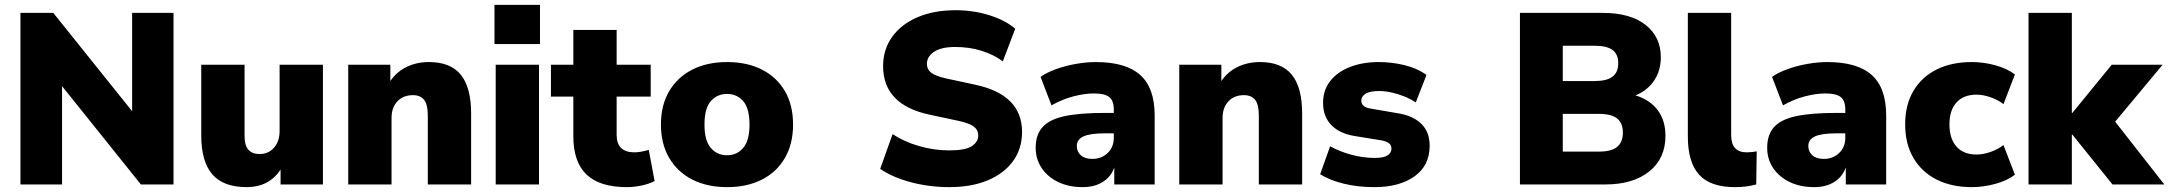

<svg xmlns="http://www.w3.org/2000/svg" viewBox="-20 -758 8914 789"><path d="M64 0V-705H199L523 -301V-705H693V0H559L235 -404V0Z M994 11Q898 11 852.5 -41.5Q807 -94 807 -202V-492H985V-197Q985 -125 1047 -125Q1083 -125 1106 -151Q1129 -177 1129 -220V-492H1307V0H1133V-61Q1085 11 994 11Z M1411 0V-492H1584V-425Q1610 -463 1651 -483Q1692 -503 1743 -503Q1831 -503 1873.5 -451Q1916 -399 1916 -291V0H1738V-284Q1738 -329 1722.5 -348Q1707 -367 1677 -367Q1637 -367 1613 -341.5Q1589 -316 1589 -273V0Z M2012 -577V-738H2199V-577ZM2017 0V-492H2195V0Z M2556 11Q2444 11 2390 -41Q2336 -93 2336 -198V-361H2244V-492H2336V-635H2514V-492H2654V-361H2514V-204Q2514 -132 2587 -132Q2599 -132 2613.5 -134.5Q2628 -137 2646 -142L2670 -14Q2647 -2 2616 4.5Q2585 11 2556 11Z M2968 11Q2886 11 2825 -20Q2764 -51 2730 -109Q2696 -167 2696 -246Q2696 -326 2730 -383.5Q2764 -441 2825 -472Q2886 -503 2968 -503Q3050 -503 3111 -472Q3172 -441 3205.5 -383.5Q3239 -326 3239 -246Q3239 -167 3205.5 -109Q3172 -51 3111 -20Q3050 11 2968 11ZM2968 -120Q3008 -120 3034 -150Q3060 -180 3060 -246Q3060 -313 3034 -342.5Q3008 -372 2968 -372Q2927 -372 2901 -342.5Q2875 -313 2875 -246Q2875 -180 2901 -150Q2927 -120 2968 -120Z M3881 11Q3798 11 3722 -9.5Q3646 -30 3597 -64L3648 -207Q3694 -176 3756 -158Q3818 -140 3881 -140Q3947 -140 3973.5 -157.5Q4000 -175 4000 -201Q4000 -224 3981.5 -238Q3963 -252 3916 -262L3799 -287Q3609 -328 3609 -486Q3609 -555 3646.5 -607Q3684 -659 3751 -687.5Q3818 -716 3907 -716Q3980 -716 4045.5 -695.5Q4111 -675 4152 -640L4101 -506Q4063 -534 4013 -549.5Q3963 -565 3905 -565Q3849 -565 3819 -545.5Q3789 -526 3789 -495Q3789 -473 3807 -459Q3825 -445 3871 -435L3987 -410Q4180 -369 4180 -216Q4180 -147 4143 -96Q4106 -45 4039 -17Q3972 11 3881 11Z M4429 11Q4372 11 4328.5 -10Q4285 -31 4260.5 -67.5Q4236 -104 4236 -151Q4236 -204 4264 -235.5Q4292 -267 4354 -280.5Q4416 -294 4519 -294H4557V-308Q4557 -344 4538.5 -359Q4520 -374 4475 -374Q4437 -374 4391 -362Q4345 -350 4301 -325L4256 -442Q4281 -460 4320 -474Q4359 -488 4402 -495.5Q4445 -503 4483 -503Q4606 -503 4665.5 -450Q4725 -397 4725 -283V0H4559V-70Q4546 -32 4512 -10.5Q4478 11 4429 11ZM4469 -105Q4506 -105 4531.5 -129Q4557 -153 4557 -192V-210H4519Q4460 -210 4432.5 -197.5Q4405 -185 4405 -158Q4405 -135 4421.5 -120Q4438 -105 4469 -105Z M4826 0V-492H4999V-425Q5025 -463 5066 -483Q5107 -503 5158 -503Q5246 -503 5288.5 -451Q5331 -399 5331 -291V0H5153V-284Q5153 -329 5137.5 -348Q5122 -367 5092 -367Q5052 -367 5028 -341.5Q5004 -316 5004 -273V0Z M5628 11Q5560 11 5502.5 -3Q5445 -17 5405 -42L5446 -157Q5483 -136 5532 -122.5Q5581 -109 5629 -109Q5666 -109 5682 -119.5Q5698 -130 5698 -147Q5698 -162 5687.5 -169.5Q5677 -177 5658 -181L5547 -199Q5485 -209 5451 -244Q5417 -279 5417 -335Q5417 -387 5446 -424.5Q5475 -462 5527 -482.5Q5579 -503 5646 -503Q5699 -503 5751 -490.5Q5803 -478 5842 -450L5798 -337Q5769 -357 5726 -370.5Q5683 -384 5649 -384Q5608 -384 5591 -372.5Q5574 -361 5574 -345Q5574 -318 5611 -312L5722 -293Q5786 -283 5820.5 -249.5Q5855 -216 5855 -159Q5855 -78 5793 -33.5Q5731 11 5628 11Z M6226 0V-705H6566Q6680 -705 6742.5 -655.5Q6805 -606 6805 -523Q6805 -468 6777.5 -427Q6750 -386 6701 -366Q6760 -348 6792 -305.5Q6824 -263 6824 -200Q6824 -107 6757.5 -53.5Q6691 0 6576 0ZM6402 -425H6533Q6583 -425 6606.5 -443Q6630 -461 6630 -498Q6630 -535 6606.5 -552.5Q6583 -570 6533 -570H6402ZM6402 -135H6551Q6602 -135 6625.5 -154.5Q6649 -174 6649 -213Q6649 -252 6625.5 -271Q6602 -290 6551 -290H6402Z M7110 11Q7008 11 6962 -40.5Q6916 -92 6916 -196V-705H7094V-202Q7094 -132 7158 -132Q7168 -132 7178.5 -133Q7189 -134 7199 -136L7197 0Q7157 11 7110 11Z M7435 11Q7378 11 7334.5 -10Q7291 -31 7266.5 -67.5Q7242 -104 7242 -151Q7242 -204 7270 -235.5Q7298 -267 7360 -280.5Q7422 -294 7525 -294H7563V-308Q7563 -344 7544.5 -359Q7526 -374 7481 -374Q7443 -374 7397 -362Q7351 -350 7307 -325L7262 -442Q7287 -460 7326 -474Q7365 -488 7408 -495.5Q7451 -503 7489 -503Q7612 -503 7671.5 -450Q7731 -397 7731 -283V0H7565V-70Q7552 -32 7518 -10.5Q7484 11 7435 11ZM7475 -105Q7512 -105 7537.5 -129Q7563 -153 7563 -192V-210H7525Q7466 -210 7438.5 -197.5Q7411 -185 7411 -158Q7411 -135 7427.5 -120Q7444 -105 7475 -105Z M8083 11Q8000 11 7938.5 -20Q7877 -51 7843 -109Q7809 -167 7809 -247Q7809 -327 7843 -384.5Q7877 -442 7938.5 -472.5Q8000 -503 8083 -503Q8132 -503 8180.5 -489.5Q8229 -476 8260 -452L8213 -330Q8190 -348 8159.5 -358.5Q8129 -369 8102 -369Q8049 -369 8020 -337Q7991 -305 7991 -247Q7991 -188 8020 -155.5Q8049 -123 8102 -123Q8129 -123 8159.5 -133.5Q8190 -144 8213 -162L8260 -40Q8229 -16 8180 -2.5Q8131 11 8083 11Z M8316 0V-705H8494V-294H8496L8658 -492H8867L8672 -258L8874 0H8661L8496 -205H8494V0Z"/></svg>

Font: Nunito Sans Black
Style: Regular
Weight: 900
Designer: Vernon Adams
Foundry: Vernon Adams
Version: Version 3.006; ttfautohint (v1.8.3)